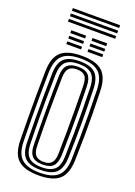

<svg xmlns="http://www.w3.org/2000/svg" viewBox="-197 -1151 868 1233"><g transform="rotate(20 237.0 -534.5)"><path d="M236.5 8.5Q137.8 8.5 94.1 -31.4Q50.5 -71.2 48.8 -163.2Q47.2 -251.2 46.8 -326.4Q46.2 -401.5 46.8 -476.1Q47.2 -550.8 48.8 -637Q50.5 -728.8 94.1 -768.6Q137.8 -808.5 236.5 -808.5Q333.8 -808.5 377.2 -768.8Q420.8 -729 423.5 -637.5Q426.2 -550.8 427 -476.5Q427.8 -402.2 426.9 -327Q426 -251.8 423.5 -162.8Q420.8 -69.8 376.4 -30.6Q332 8.5 236.5 8.5ZM236.5 -10.2Q321 -10.2 359.8 -45.4Q398.5 -80.5 400.8 -164Q402.8 -246.8 403.5 -320.8Q404.2 -394.8 403.6 -470.9Q403 -547 400.8 -636.5Q398.5 -719 360 -754.4Q321.5 -789.8 236.5 -789.8Q148.5 -789.8 111 -753.6Q73.5 -717.5 71.5 -636.5Q70 -559.2 69.4 -487.1Q68.8 -415 69.2 -337Q69.8 -259 71.5 -164Q73.2 -78.5 113.4 -44.4Q153.5 -10.2 236.5 -10.2ZM236.5 -28.8Q161.8 -28.8 128.9 -60.1Q96 -91.5 94.5 -164Q93 -251.2 92.5 -326.2Q92 -401.2 92.5 -475.9Q93 -550.5 94.5 -636.5Q96 -708.8 128.8 -740Q161.5 -771.2 236.5 -771.2Q309.2 -771.2 342.2 -740.1Q375.2 -709 377.8 -635.8Q381.5 -517.8 381.6 -405.8Q381.8 -293.8 377.8 -164.5Q375.2 -91 342 -59.9Q308.8 -28.8 236.5 -28.8ZM236.5 -47.2Q294.8 -47.2 323.9 -73.2Q353 -99.2 354.8 -165.2Q357 -247 357.8 -322.5Q358.5 -398 357.8 -474.4Q357 -550.8 354.8 -635Q353 -700.2 324.2 -726.5Q295.5 -752.8 236.5 -752.8Q173.8 -752.8 146.2 -725.4Q118.8 -698 117.5 -635.8Q115.5 -550.2 114.9 -476Q114.2 -401.8 114.9 -326.9Q115.5 -252 117.5 -164.5Q118.8 -102.5 146.1 -74.9Q173.5 -47.2 236.5 -47.2ZM236.5 -65.8Q186.2 -65.8 163.9 -89Q141.5 -112.2 140.5 -165.2Q135.5 -395 140.5 -635.5Q141.5 -689.5 164.6 -711.9Q187.8 -734.2 236.5 -734.2Q285.8 -734.2 308.1 -711.2Q330.5 -688.2 332 -634.8Q334.2 -554.8 335.1 -481.2Q336 -407.8 335.2 -331.5Q334.5 -255.2 332 -167Q330.5 -113.5 308.8 -89.6Q287 -65.8 236.5 -65.8ZM236.5 -84.2Q273 -84.2 290.5 -102.9Q308 -121.5 309 -167.8Q310.2 -240.2 310.9 -312.4Q311.5 -384.5 311.1 -462.9Q310.8 -541.2 309 -632.8Q308 -680 289.9 -697.9Q271.8 -715.8 236.5 -715.8Q198.8 -715.8 181.5 -697.2Q164.2 -678.8 163.2 -634.8Q160.8 -517.2 160.6 -406.5Q160.5 -295.8 163.2 -165.5Q164.2 -122 181.2 -103.1Q198.2 -84.2 236.5 -84.2ZM260 -920.2V-939.2H360.8V-920.2ZM115.2 -920.2V-939.2H216.2V-920.2ZM115.2 -882.8V-901.5H216.2V-882.8ZM260 -882.8V-901.5H360.8V-882.8ZM115.2 -845V-863.8H216.2V-845ZM260 -845V-863.8H360.8V-845ZM75.8 -1058.2V-1076.8H398.8V-1058.2ZM75.8 -1021.2V-1039.8H398.8V-1021.2ZM75.8 -984.2V-1002.8H398.8V-984.2Z"/></g></svg>

Font: Big Shoulders Inline Text
Style: Bold
Weight: 700
Designer: Patric King
Foundry: XO Type Co
Version: Version 1.000